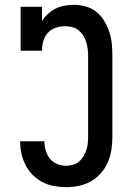

<svg xmlns="http://www.w3.org/2000/svg" viewBox="-20 -763 540 791"><path d="M253 8Q228 8 203 3.5Q178 -1 155.5 -12.5Q133 -24 115 -42Q97 -60 85.5 -82.5Q74 -105 68.5 -129.5Q63 -154 63 -179Q63 -180 63 -180.5Q63 -181 63 -181H163Q163 -181 163 -180.5Q163 -180 163 -180Q163 -161 168.5 -142.5Q174 -124 186 -109Q198 -94 216 -87Q234 -80 253 -80Q267 -80 280.5 -84Q294 -88 305 -97Q316 -106 323.5 -118.5Q331 -131 335.5 -144.5Q340 -158 341.5 -172Q343 -186 343 -200V-535Q343 -549 341 -563.5Q339 -578 334.5 -592Q330 -606 322 -618Q314 -630 302.5 -639Q291 -648 277 -651.5Q263 -655 248 -655Q229 -655 209.5 -648.5Q190 -642 177 -627.5Q164 -613 158.5 -593.5Q153 -574 153 -554H65V-735H153V-676Q163 -692 177.5 -705.5Q192 -719 209 -727.5Q226 -736 245 -739.5Q264 -743 284 -743Q308 -743 332.5 -736.5Q357 -730 376.5 -714.5Q396 -699 409 -677.5Q422 -656 430 -632.5Q438 -609 440.5 -584.5Q443 -560 443 -535V-200Q443 -173 439 -146.5Q435 -120 424.5 -95.5Q414 -71 396.5 -50.5Q379 -30 355.5 -16.5Q332 -3 305.5 2.5Q279 8 253 8Z"/></svg>

Font: Iosevka Slab Semibold
Style: Regular
Weight: 600
Monospace: yes
Designer: Belleve Invis
Foundry: Belleve Invis
Version: Version 11.1.1; ttfautohint (v1.8.3)